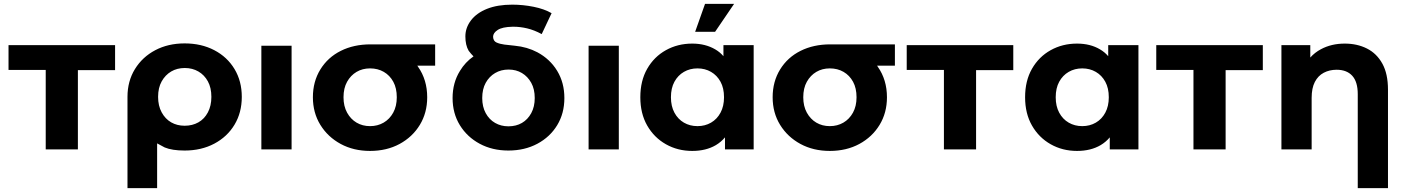

<svg xmlns="http://www.w3.org/2000/svg" viewBox="-20 -771 7253 991"><path d="M216 0V-410H24V-538H574V-409H382V0Z M933 6Q868 6 830 -10Q799 -26 791 -31V200H638V-271Q638 -352 676.5 -414.5Q715 -477 781.5 -512Q848 -547 933 -547Q1019 -547 1086 -512Q1153 -477 1190.5 -414.5Q1228 -352 1228 -271Q1228 -190 1190.5 -127.5Q1153 -65 1086 -29.5Q1019 6 933 6ZM933 -122Q973 -122 1004 -139.5Q1035 -157 1053 -191Q1071 -225 1071 -271Q1071 -318 1053 -351Q1035 -384 1004 -402Q973 -420 934 -420Q894 -420 863.5 -402Q833 -384 814.5 -351Q796 -318 796 -271Q796 -225 814.5 -191Q833 -157 863.5 -139.5Q894 -122 933 -122Z M1329 0V-535H1485V0Z M1890 8Q1805 8 1738.5 -28Q1672 -64 1633.5 -126.5Q1595 -189 1595 -269Q1595 -350 1633.5 -412.5Q1672 -475 1739 -508.5Q1806 -542 1892 -542Q1918 -542 1938 -542Q1958 -542 1975 -542H1985Q1986 -542 1987 -542H1989Q1990 -542 1990 -542H1992Q1993 -542 1994 -542H1999Q2000 -542 2001 -542H2005Q2006 -542 2006 -542H2226V-432H2134Q2136 -429 2138 -426Q2185 -359 2185 -269Q2185 -189 2147 -126.5Q2109 -64 2042.5 -28Q1976 8 1890 8ZM1890 -120Q1929 -120 1960 -138Q1991 -156 2009.5 -189.5Q2028 -223 2028 -269Q2028 -316 2010 -349Q1992 -382 1961 -400Q1930 -418 1890 -418Q1851 -418 1820.5 -400Q1790 -382 1771.5 -349Q1753 -316 1753 -269Q1753 -223 1771.5 -189.5Q1790 -156 1820.5 -138Q1851 -120 1890 -120Z M2604 6Q2521 6 2456 -29Q2391 -64 2353.5 -125Q2316 -186 2316 -265Q2316 -344 2354 -405Q2381 -450 2424 -480Q2411 -493 2399 -509Q2382 -538 2382 -583Q2382 -628 2411 -666Q2440 -704 2494 -725.5Q2548 -747 2624 -747Q2679 -747 2734 -736Q2789 -725 2827 -703L2776 -595Q2737 -616 2701 -624.5Q2665 -633 2632 -633Q2629 -633 2625 -633Q2573 -632 2549 -616.5Q2525 -601 2525 -581Q2526 -559 2543 -551.5Q2560 -544 2583 -541Q2606 -538 2637 -535Q2701 -529 2754 -501Q2819 -466 2856 -405Q2893 -344 2893 -265Q2893 -186 2856 -125Q2819 -64 2753.5 -29Q2688 6 2604 6ZM2604 -119Q2644 -119 2674 -136.5Q2704 -154 2722 -187Q2740 -220 2740 -265Q2740 -311 2722 -343.5Q2704 -376 2674 -394Q2644 -412 2605 -412Q2566 -412 2535.5 -394Q2505 -376 2487 -343.5Q2469 -311 2469 -265Q2469 -220 2487 -187Q2505 -154 2535.5 -136.5Q2566 -119 2604 -119Z M3018 0V-535H3174V0Z M3568 -607 3619 -751H3769L3671 -607ZM3553 8Q3478 8 3417 -26.5Q3356 -61 3320.5 -123Q3285 -185 3285 -269Q3285 -354 3320.5 -416Q3356 -478 3417 -512Q3478 -546 3553 -546Q3621 -546 3672 -516Q3696 -502 3714 -481V-538H3870V0H3722V-62Q3702 -38 3675 -22Q3624 8 3553 8ZM3580 -120Q3619 -120 3650 -138Q3681 -156 3699 -189.5Q3717 -223 3717 -269Q3717 -316 3699 -349Q3681 -382 3650 -400Q3619 -418 3580 -418Q3541 -418 3510 -400Q3479 -382 3461 -349Q3443 -316 3443 -269Q3443 -223 3461 -189.5Q3479 -156 3510 -138Q3541 -120 3580 -120Z M4263 8Q4178 8 4111.5 -28Q4045 -64 4006.5 -126.5Q3968 -189 3968 -269Q3968 -350 4006.5 -412.5Q4045 -475 4112 -508.5Q4179 -542 4265 -542Q4291 -542 4311 -542Q4331 -542 4348 -542H4358Q4359 -542 4360 -542H4362Q4363 -542 4363 -542H4365Q4366 -542 4367 -542H4372Q4373 -542 4374 -542H4378Q4379 -542 4379 -542H4599V-432H4507Q4509 -429 4511 -426Q4558 -359 4558 -269Q4558 -189 4520 -126.5Q4482 -64 4415.5 -28Q4349 8 4263 8ZM4263 -120Q4302 -120 4333 -138Q4364 -156 4382.5 -189.5Q4401 -223 4401 -269Q4401 -316 4383 -349Q4365 -382 4334 -400Q4303 -418 4263 -418Q4224 -418 4193.5 -400Q4163 -382 4144.5 -349Q4126 -316 4126 -269Q4126 -223 4144.5 -189.5Q4163 -156 4193.5 -138Q4224 -120 4263 -120Z M4852 0V-410H4660V-538H5210V-409H5018V0Z M5539 8Q5464 8 5403 -26.5Q5342 -61 5306.5 -123Q5271 -185 5271 -269Q5271 -354 5306.5 -416Q5342 -478 5403 -512Q5464 -546 5539 -546Q5608 -546 5658 -516Q5682 -502 5700 -481V-538H5856V0H5708V-62Q5688 -38 5661 -22Q5610 8 5539 8ZM5566 -120Q5605 -120 5636 -138Q5667 -156 5685 -189.5Q5703 -223 5703 -269Q5703 -316 5685 -349Q5667 -382 5636 -400Q5605 -418 5566 -418Q5527 -418 5496 -400Q5465 -382 5447 -349Q5429 -316 5429 -269Q5429 -223 5447 -189.5Q5465 -156 5496 -138Q5527 -120 5566 -120Z M6140 0V-410H5948V-538H6498V-409H6306V0Z M6921 -546Q6985 -546 7035.5 -520.5Q7086 -495 7115 -442.5Q7144 -390 7144 -308V200H6988V-285Q6988 -349 6959.5 -380Q6931 -411 6879 -411Q6842 -411 6812.5 -395.5Q6783 -380 6766.5 -348Q6750 -316 6750 -266V0H6594V-538H6743V-474Q6766 -500 6798 -517Q6852 -546 6921 -546Z"/></svg>

Font: Montserrat Z
Style: Bold
Weight: 700
Designer: Julieta Ulanovsky
Foundry: Julieta Ulanovsky
Version: Version 8.000